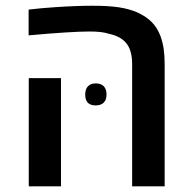

<svg xmlns="http://www.w3.org/2000/svg" viewBox="-20 -661 682 681"><path d="M366.7 -541Q342.8 -549.3 298.3 -549.3Q233.4 -549.3 81.5 -535.6V-627Q131.3 -632.8 177.7 -635.7Q249.5 -640.6 309.1 -640.6Q365.2 -640.6 402.1 -635Q439 -629.4 468.8 -616.2Q499 -602.1 518.6 -582.3Q538.1 -562.5 549.3 -532.7Q557.1 -511.2 560.5 -487.8Q564 -464.4 564 -433.6V0H448.7V-433.6Q448.7 -481.4 428.7 -506.8Q408.7 -532.2 366.7 -541ZM82 -383.8H196.3V0H82ZM282.2 -325.7Q282.2 -344.7 292 -355Q301.8 -365.2 319.8 -365.2Q338.4 -365.2 348.1 -355Q357.9 -344.7 357.9 -325.7Q357.9 -307.1 347.9 -297.1Q337.9 -287.1 319.3 -287.1Q282.2 -287.1 282.2 -325.7Z"/></svg>

Font: Viking Open Sans Light
Style: Bold
Weight: 600
Foundry: Ascender Corporation
Version: Version 2.001